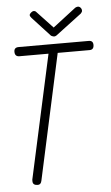

<svg xmlns="http://www.w3.org/2000/svg" viewBox="-51 -722 432 750"><g transform="rotate(-5 165.5 -347.0)"><path d="M39 -514Q21 -514 21 -533Q21 -550 39 -550H314Q331 -550 331 -533Q331 -514 314 -514H189L82 -22Q79 -7 67 -7Q47 -7 47 -23Q47 -28 47 -29L153 -514ZM273 -684Q279 -687 283 -687Q289 -687 293.5 -682Q298 -677 298 -670Q298 -665 292 -659L190 -582Q185 -579 181 -579Q177 -579 169 -583L99 -659Q93 -666 93 -670Q93 -675 99 -680Q105 -685 110 -685Q116 -685 120 -680L182 -614Z"/></g></svg>

Font: Gruenewald VA
Style: Regular
Weight: 400
Designer: Peter Wiegel
Foundry: Peter Wiegel, nach dem Schriftentwurf von Dr. H. Gr¸newald
Version: Version 0.007